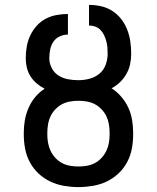

<svg xmlns="http://www.w3.org/2000/svg" viewBox="-20 -755 640 783"><path d="M300 8Q271 8 241.5 3Q212 -2 185.5 -14.5Q159 -27 137.5 -47Q116 -67 102 -93Q88 -119 82.5 -148Q77 -177 77 -206V-214Q77 -240 81.5 -265.5Q86 -291 96.5 -315Q107 -339 123.5 -359Q140 -379 162 -393Q145 -402 130 -414.5Q115 -427 104.5 -443.5Q94 -460 89.5 -479Q85 -498 85 -517Q85 -541 89 -564.5Q93 -588 103 -609.5Q113 -631 129 -649Q145 -667 165.5 -678Q186 -689 209.5 -693.5Q233 -698 257 -698V-614Q240 -614 223.5 -606.5Q207 -599 197.5 -584.5Q188 -570 184.5 -552.5Q181 -535 181 -517Q181 -497 191 -477.5Q201 -458 218.5 -447Q236 -436 256.5 -432Q277 -428 298 -428H300Q323 -428 345.5 -434Q368 -440 385.5 -454.5Q403 -469 411 -491Q419 -513 419 -536Q419 -549 418 -561.5Q417 -574 413.5 -587Q410 -600 404.5 -611.5Q399 -623 390 -632.5Q381 -642 368.5 -646.5Q356 -651 343 -651V-735Q368 -735 392.5 -729.5Q417 -724 438 -710.5Q459 -697 474.5 -677Q490 -657 499 -633.5Q508 -610 511.5 -585.5Q515 -561 515 -536Q515 -514 510.5 -493Q506 -472 495.5 -453.5Q485 -435 469.5 -420Q454 -405 435 -395Q457 -381 474.5 -360.5Q492 -340 503 -316.5Q514 -293 518.5 -266.5Q523 -240 523 -214V-206Q523 -177 517.5 -148Q512 -119 498 -93Q484 -67 462.5 -47Q441 -27 414.5 -14.5Q388 -2 358.5 3Q329 8 300 8ZM300 -76Q317 -76 334.5 -79Q352 -82 367 -90Q382 -98 394 -111Q406 -124 413.5 -139.5Q421 -155 424 -172Q427 -189 427 -206V-214Q427 -231 424 -248.5Q421 -266 413.5 -281.5Q406 -297 394 -309.5Q382 -322 367 -330Q352 -338 334.5 -341Q317 -344 300 -344Q283 -344 265.5 -341Q248 -338 233 -330Q218 -322 206 -309.5Q194 -297 186.5 -281.5Q179 -266 176 -248.5Q173 -231 173 -214V-206Q173 -189 176 -172Q179 -155 186.5 -139.5Q194 -124 206 -111Q218 -98 233 -90Q248 -82 265.5 -79Q283 -76 300 -76Z"/></svg>

Font: Iosevka Aile Medium
Style: Regular
Weight: 500
Designer: Belleve Invis
Foundry: Belleve Invis
Version: Version 27.3.5; ttfautohint (v1.8.4)